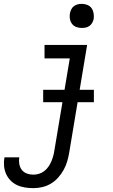

<svg xmlns="http://www.w3.org/2000/svg" viewBox="-68 -763 588 996"><path d="M105 213Q83 213 61 209.5Q39 206 20 197Q1 188 -13.5 173Q-28 158 -36.5 139Q-45 120 -47 98Q-49 76 -45 54Q-45 54 -45 53.5Q-45 53 -45 53H32Q32 53 32 53Q32 53 32 53Q29 70 32 87.5Q35 105 45 118Q55 131 71 137Q87 143 105 143Q120 143 134.5 138.5Q149 134 161.5 124.5Q174 115 183 102Q192 89 198 75Q204 61 208 46.5Q212 32 214 18L294 -460H163V-530H384L291 29Q287 52 280.5 74.5Q274 97 262 118.5Q250 140 233.5 158.5Q217 177 196 189.5Q175 202 151.5 207.5Q128 213 105 213ZM356 -618Q341 -618 327.5 -623Q314 -628 305.5 -639.5Q297 -651 294.5 -665.5Q292 -680 295 -695Q297 -705 302 -715Q307 -725 316 -731.5Q325 -738 335.5 -740.5Q346 -743 356 -743Q371 -743 385 -737.5Q399 -732 407 -720.5Q415 -709 417.5 -694.5Q420 -680 418 -665Q416 -655 410.5 -645Q405 -635 396 -628.5Q387 -622 376.5 -620Q366 -618 356 -618ZM156 -233V-297H419V-233Z"/></svg>

Font: Iosevka Slab
Style: Italic
Weight: 400
Italic angle: -9°
Monospace: yes
Designer: Belleve Invis
Foundry: Belleve Invis
Version: Version 11.1.0; ttfautohint (v1.8.3)